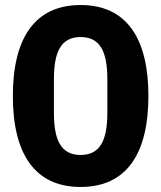

<svg xmlns="http://www.w3.org/2000/svg" viewBox="-20 -730 640 762"><path d="M300 12C483 12 569 -121 569 -349C569 -577 483 -710 300 -710C117 -710 31 -577 31 -349C31 -121 117 12 300 12ZM300 -115C220 -115 194 -177 194 -283V-415C194 -521 220 -583 300 -583C380 -583 406 -521 406 -415V-283C406 -177 380 -115 300 -115Z"/></svg>

Font: IBM Plex Thai Looped
Style: Bold
Weight: 700
Designer: Mike Abbink, Paul van der Laan, Pieter van Rosmalen, Ben Mitchell, Mark Frömberg
Foundry: Bold Monday
Version: Version 1.0